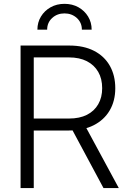

<svg xmlns="http://www.w3.org/2000/svg" viewBox="-20 -960 663 980"><path d="M85 0V-727.5H334Q407.7 -727.5 460.2 -700.4Q512.7 -673.3 540.5 -624.3Q568.4 -575.2 568.4 -509.8Q568.4 -444.8 539.8 -396.2Q511.2 -347.7 458.3 -320.8Q405.3 -293.9 332 -293.9H122.1V-355H332.5Q386.2 -355 423.8 -374Q461.4 -393.1 481.4 -428Q501.5 -462.9 501.5 -509.8Q501.5 -558.1 481.4 -593Q461.4 -627.9 423.6 -647.5Q385.7 -667 331.5 -667H152.3V0ZM508.3 0 332 -328.6H408.7L586.4 0ZM309.1 -940.4Q349.1 -940.4 380.4 -922.9Q411.6 -905.3 429.7 -875.5Q447.8 -845.7 447.8 -808.6H397.9Q397.9 -844.7 372.1 -868.2Q346.2 -891.6 309.1 -891.6Q272 -891.6 246.3 -868.2Q220.7 -844.7 220.7 -808.6H170.9Q170.9 -845.7 189 -875.5Q207 -905.3 238.3 -922.9Q269.5 -940.4 309.1 -940.4Z"/></svg>

Font: Inter 24pt Light
Style: Regular
Weight: 300
Designer: Rasmus Andersson
Foundry: rsms
Version: Version 4.001;git-66647c0bb